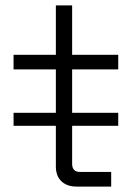

<svg xmlns="http://www.w3.org/2000/svg" viewBox="-20 -688 502 708"><path d="M262 0Q227 0 206.5 -19.5Q186 -39 186 -74V-432H30V-486H186V-668H246V-486H416V-432H246V-84Q246 -54 275 -54H390V0ZM30 -224V-272H416V-224Z"/></svg>

Font: Space 7353
Style: Regular
Weight: 400
Designer: Christine Claussen + Ruben Lyon  (Space 7353)
Version: Version 1.000;FEAKit 1.0